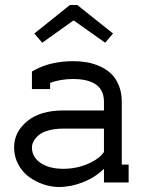

<svg xmlns="http://www.w3.org/2000/svg" viewBox="-20 -725 575 763"><path d="M273.9 -643.1H271L147.9 -555.2L116.2 -591.8L257.8 -705.1H287.1L429.2 -591.8L397.9 -555.2ZM231.9 -213.9Q197.8 -213.9 172.1 -206.5Q146.5 -199.2 133.1 -187.3Q119.6 -175.3 113.3 -163.1Q106.9 -150.9 106.9 -139.2Q106.9 -100.6 141.4 -77.4Q175.8 -54.2 231.9 -54.2Q283.2 -54.2 328.9 -73.7Q374.5 -93.3 393.1 -121.1V-213.9ZM491.2 0H393.1V-54.2Q358.9 -20.5 310.8 -1.2Q262.7 18.1 213.9 18.1Q184.6 18.1 154.1 8.1Q123.5 -2 96.9 -20.8Q70.3 -39.6 53.2 -70.6Q36.1 -101.6 36.1 -139.2Q36.1 -200.7 88.1 -243.4Q140.1 -286.1 231.9 -286.1H393.1V-320.8Q393.1 -347.2 382.6 -365.7Q372.1 -384.3 353.8 -393.8Q335.4 -403.3 315.7 -407.2Q295.9 -411.1 272 -411.1Q222.2 -411.1 179.2 -396V-371.1H106.9V-440.9L127.9 -452.1Q189 -481.9 272 -481.9Q299.3 -481.9 325 -477.5Q350.6 -473.1 376.5 -461.7Q402.3 -450.2 421.1 -432.6Q439.9 -415 451.9 -386.2Q463.9 -357.4 463.9 -320.8V-70.8H491.2Z"/></svg>

Font: Rawengulk
Style: Bold
Weight: 700
Version: Version 0.92